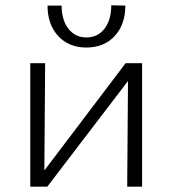

<svg xmlns="http://www.w3.org/2000/svg" viewBox="-20 -703 649 723"><path d="M159 -682H212Q212 -628 237.5 -595Q263 -562 305 -562Q348 -562 373.5 -595Q399 -628 399 -683L452 -682Q452 -611 412 -567.5Q372 -524 305 -524Q239 -524 199 -567.5Q159 -611 159 -682ZM515 0H459L462 -398L158 0H94V-465H150L147 -61L453 -465H515Z"/></svg>

Font: Ysabeau SC Semilight
Style: Regular
Weight: 300
Designer: Christian Thalmann (Catharsis Fonts)
Version: Version 0.003